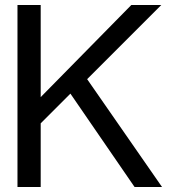

<svg xmlns="http://www.w3.org/2000/svg" viewBox="-20 -749 707 769"><path d="M143 -255V0H50V-729H143V-360L506 -729H626L329 -432L629 0H519L262 -374Z"/></svg>

Font: Ekushey Lal Sabuj
Style: Regular
Weight: 400
Designer: Al Mamun Sumon
Foundry: Al Mamun Sumon
Version: Version 1.0